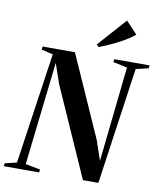

<svg xmlns="http://www.w3.org/2000/svg" viewBox="-125 -1064 958 1145"><g transform="rotate(10 354.0 -491.5)"><path d="M-22.5 0 -21 -18 51 -35 149 -707.5 79 -724 81.5 -743H277L496.5 -249L536.5 -131L598.5 -707L513 -725L515.5 -743H729L727 -725L651 -707L550 0H456.5L217.5 -538.5L175.5 -660.5L104 -35L193.5 -18L191 0ZM411 -797.5 397.5 -811.5 550.5 -983 619.5 -909.5Q592.5 -887 557.8 -867Q523 -847 485.2 -829.5Q447.5 -812 411 -797.5Z"/></g></svg>

Font: Merriweather 144pt SemiBold
Style: Italic
Weight: 600
Italic angle: -7.8°
Version: Version 2.101